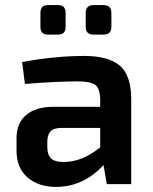

<svg xmlns="http://www.w3.org/2000/svg" viewBox="-20 -724 602 755"><path d="M168 -588Q139 -588 139 -618V-673Q139 -704 168 -704H209Q238 -704 238 -673V-618Q238 -588 209 -588ZM348 -588Q317 -588 317 -618V-673Q317 -704 348 -704H387Q418 -704 418 -673V-618Q418 -588 387 -588ZM311 -504Q406 -504 451 -466Q496 -428 496 -333V0H400L387 -75Q308 11 200 11Q131 11 88 -26.5Q45 -64 45 -131V-181Q45 -240 83 -272Q121 -304 190 -304H374V-334Q373 -376 355 -390Q337 -404 284 -404Q208 -404 78 -394L67 -480Q196 -504 311 -504ZM166 -147Q166 -115 181 -101Q196 -87 230 -87Q304 -87 374 -145V-221H218Q189 -220 177.5 -206Q166 -192 166 -166Z"/></svg>

Font: Exo 2 Semi Bold
Style: Regular
Weight: 600
Designer: Natanael Gama
Version: Version 1.001;PS 001.001;hotconv 1.0.88;makeotf.lib2.5.64775